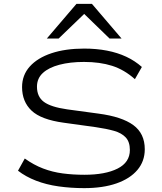

<svg xmlns="http://www.w3.org/2000/svg" viewBox="-20 -964 838 992"><path d="M415 8Q346 8 282.5 -1Q219 -10 166 -30.5Q113 -51 73 -82L108 -145Q154 -112 202.5 -93.5Q251 -75 304 -68Q357 -61 416 -61Q524 -61 587.5 -93Q651 -125 651 -189Q651 -231 629.5 -254Q608 -277 569 -288Q530 -299 475 -307L309 -330Q192 -346 143 -392.5Q94 -439 94 -514Q94 -576 134 -620.5Q174 -665 246 -689Q318 -713 415 -713Q478 -713 532.5 -702.5Q587 -692 632 -671Q677 -650 713 -618L677 -555Q622 -604 559 -624Q496 -644 414 -644Q342 -644 287 -629.5Q232 -615 201.5 -587Q171 -559 171 -516Q171 -464 207 -437.5Q243 -411 327 -399L489 -377Q610 -361 669 -317.5Q728 -274 728 -193Q728 -131 690 -86Q652 -41 582 -16.5Q512 8 415 8ZM222 -765 375 -944H455L608 -765H546L415 -892L283 -765Z"/></svg>

Font: Nunito Sans 7pt Expanded Light
Style: Regular
Weight: 300
Width: 7
Designer: Vernon Adams
Foundry: Vernon Adams
Version: Version 3.101;gftools[0.9.27]